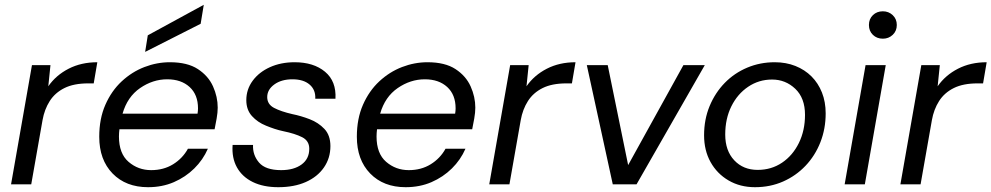

<svg xmlns="http://www.w3.org/2000/svg" viewBox="-20 -767 4126 799"><path d="M26 0 113 -496H190L181 -408Q213 -454 265.5 -481Q318 -508 385 -508L370 -420H347Q287 -420 248 -400.5Q209 -381 187 -346.5Q165 -312 157 -267L110 0Z M596 12Q504 12 448.5 -45Q393 -102 393 -198Q393 -273 418.5 -331Q444 -389 486.5 -428.5Q529 -468 581 -488Q633 -508 687 -508Q760 -508 803.5 -479.5Q847 -451 866.5 -407.5Q886 -364 886 -319Q886 -299 881.5 -273.5Q877 -248 873 -229H477Q476 -221 475.5 -213.5Q475 -206 475 -199Q475 -128 515 -93.5Q555 -59 609 -59Q661 -59 700.5 -83.5Q740 -108 762 -148H845Q825 -102 788.5 -66Q752 -30 703.5 -9Q655 12 596 12ZM490 -294H802Q803 -300 803.5 -305.5Q804 -311 804 -316Q804 -373 769 -405Q734 -437 676 -437Q616 -437 563 -400.5Q510 -364 490 -294ZM584 -551 595 -620 828 -747 815 -668Z M1138 12Q1076 12 1032 -9.5Q988 -31 966 -70.5Q944 -110 948 -164H1033Q1031 -122 1058 -90.5Q1085 -59 1150 -59Q1203 -59 1235 -82.5Q1267 -106 1267 -148Q1267 -181 1237.5 -196Q1208 -211 1159 -221Q1140 -225 1122 -231Q1104 -237 1087 -244Q1052 -258 1028.5 -284Q1005 -310 1005 -350Q1005 -395 1031.5 -431Q1058 -467 1103.5 -487.5Q1149 -508 1206 -508Q1285 -508 1332.5 -468.5Q1380 -429 1376 -356H1292Q1294 -393 1268.5 -415Q1243 -437 1197 -437Q1151 -437 1121.5 -415.5Q1092 -394 1092 -363Q1092 -333 1120.5 -318Q1149 -303 1197 -292Q1232 -285 1268.5 -271Q1305 -257 1330 -230.5Q1355 -204 1355 -159Q1355 -109 1328 -70Q1301 -31 1252.5 -9.5Q1204 12 1138 12Z M1668 12Q1576 12 1520.5 -45Q1465 -102 1465 -198Q1465 -273 1490.5 -331Q1516 -389 1558.5 -428.5Q1601 -468 1653 -488Q1705 -508 1759 -508Q1832 -508 1875.5 -479.5Q1919 -451 1938.5 -407.5Q1958 -364 1958 -319Q1958 -299 1953.5 -273.5Q1949 -248 1945 -229H1549Q1548 -221 1547.5 -213.5Q1547 -206 1547 -199Q1547 -128 1587 -93.5Q1627 -59 1681 -59Q1733 -59 1772.5 -83.5Q1812 -108 1834 -148H1917Q1897 -102 1860.5 -66Q1824 -30 1775.5 -9Q1727 12 1668 12ZM1562 -294H1874Q1875 -300 1875.5 -305.5Q1876 -311 1876 -316Q1876 -373 1841 -405Q1806 -437 1748 -437Q1688 -437 1635 -400.5Q1582 -364 1562 -294Z M2016 0 2103 -496H2180L2171 -408Q2203 -454 2255.5 -481Q2308 -508 2375 -508L2360 -420H2337Q2277 -420 2238 -400.5Q2199 -381 2177 -346.5Q2155 -312 2147 -267L2100 0Z M2530 0 2422 -496H2509L2594 -80L2824 -496H2913L2629 0Z M3122 12Q3060 12 3012 -16Q2964 -44 2937 -92.5Q2910 -141 2910 -204Q2910 -270 2933 -325.5Q2956 -381 2996 -422Q3036 -463 3089.5 -485.5Q3143 -508 3204 -508Q3251 -508 3290 -492.5Q3329 -477 3357 -449Q3385 -421 3400.5 -382Q3416 -343 3416 -295Q3416 -231 3394 -175Q3372 -119 3332 -77Q3292 -35 3238.5 -11.5Q3185 12 3122 12ZM3133 -60Q3190 -60 3234.5 -90Q3279 -120 3304.5 -172Q3330 -224 3330 -289Q3330 -359 3289.5 -397.5Q3249 -436 3193 -436Q3138 -436 3093.5 -406Q3049 -376 3023.5 -324.5Q2998 -273 2998 -207Q2998 -140 3035.5 -100Q3073 -60 3133 -60Z M3495 0 3582 -496H3666L3579 0ZM3654 -606Q3629 -606 3612.5 -622Q3596 -638 3596 -663Q3596 -688 3612.5 -704Q3629 -720 3654 -720Q3678 -720 3695 -704Q3712 -688 3712 -663Q3712 -638 3695 -622Q3678 -606 3654 -606Z M3727 0 3814 -496H3891L3882 -408Q3914 -454 3966.5 -481Q4019 -508 4086 -508L4071 -420H4048Q3988 -420 3949 -400.5Q3910 -381 3888 -346.5Q3866 -312 3858 -267L3811 0Z"/></svg>

Font: Rethink Sans
Style: Italic
Weight: 400
Italic angle: -10°
Designer: The Rethink Sans project authors (Hans Thiessen). DM Sans designed by Colophon Foundry.
Foundry: Rethink Communications LLC
Version: Version 1.001